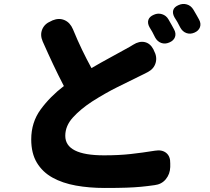

<svg xmlns="http://www.w3.org/2000/svg" viewBox="-20 -864 1040 953"><path d="M744 -791Q764 -800 784.5 -793.5Q805 -787 816 -768Q823 -756 832 -740Q841 -724 844 -718Q855 -698 848.5 -680Q842 -662 820 -653Q799 -644 780 -651Q761 -658 750 -678Q745 -689 736 -705.5Q727 -722 722 -729Q711 -749 716.5 -765.5Q722 -782 744 -791ZM867 -839Q887 -848 907.5 -842Q928 -836 940 -816Q947 -804 956 -788.5Q965 -773 968 -767Q979 -747 972.5 -729Q966 -711 945 -702Q924 -693 905 -700Q886 -707 875 -727Q870 -738 860.5 -754.5Q851 -771 846 -778Q835 -798 840 -814Q845 -830 867 -839ZM241 -763Q273 -776 300.5 -764Q328 -752 342 -719Q365 -663 387.5 -616.5Q410 -570 434 -526Q482 -554 525.5 -577.5Q569 -601 601 -619Q611 -624 624.5 -632Q638 -640 641 -642Q671 -661 698.5 -655Q726 -649 742 -618L744 -613Q761 -582 752.5 -552Q744 -522 713 -506Q709 -504 694.5 -496.5Q680 -489 669 -484Q624 -462 563.5 -432Q503 -402 437 -360Q379 -322 341.5 -280.5Q304 -239 304 -190Q304 -93 496 -93Q570 -93 628.5 -99.5Q687 -106 749 -116Q784 -122 805 -105Q826 -88 825 -53V-35Q824 0 803 25.5Q782 51 747 55Q712 60 680.5 63Q649 66 608 67.5Q567 69 500 69Q423 69 356.5 57Q290 45 240.5 17.5Q191 -10 163 -56.5Q135 -103 135 -172Q135 -257 182 -321Q229 -385 297 -437Q269 -491 244 -544Q219 -597 192 -658Q178 -690 189.5 -718Q201 -746 233 -759Z"/></svg>

Font: Chiron GoRound TC H
Style: Regular
Weight: 900
Designer: Ryoko NISHIZUKA 西塚涼子 (kana, bopomofo & ideographs); Paul D. Hunt (Latin, Greek & Cyrillic); Sandoll Communications 산돌커뮤니
Foundry: Adobe
Version: Version 1.000;hotconv 1.1.1;makeotfexe 2.6.0